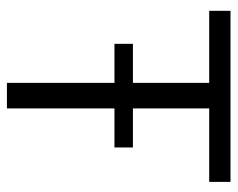

<svg xmlns="http://www.w3.org/2000/svg" viewBox="-84 -586 670 541"><g transform="rotate(90 250.5 -315.0)"><path d="M395 -355V-303H285V0H213V-303H103V-355H213V-570H10V-630H492V-570H285V-355Z"/></g></svg>

Font: Mukta Malar Light
Style: Regular
Weight: 300
Designer: Aadarsh Rajan, Girish Dalvi, Yashodeep Gholap
Foundry: Ek Type
Version: Version 2.538;PS 1.000;hotconv 16.6.51;makeotf.lib2.5.65220;